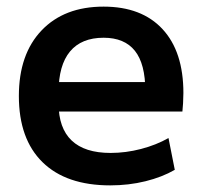

<svg xmlns="http://www.w3.org/2000/svg" viewBox="-20 -550 609 580"><path d="M313 10Q180 10 108.5 -60Q37 -130 37 -260Q37 -386 105.5 -458Q174 -530 293 -530Q408 -530 471 -462Q534 -394 534 -269Q534 -255 533 -238Q532 -221 531 -213H105V-302H437L419 -275Q419 -357 387.5 -396.5Q356 -436 293 -436Q226 -436 191.5 -394.5Q157 -353 157 -272V-237Q157 -163 196.5 -125.5Q236 -88 314 -88Q360 -88 406 -100Q452 -112 489 -133L508 -37Q470 -15 419.5 -2.5Q369 10 313 10Z"/></svg>

Font: M PLUS 2 Thin SemiBold
Style: Regular
Weight: 600
Version: Version 1.001